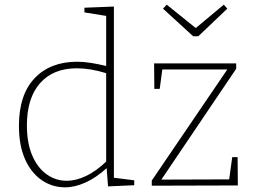

<svg xmlns="http://www.w3.org/2000/svg" viewBox="-20 -794 1087 821"><path d="M258 7Q203 7 158 -24Q113 -55 87 -113.5Q61 -172 61 -256Q61 -389 128 -459.5Q195 -530 310 -530Q338 -530 369 -525Q400 -520 434 -512V-726L341 -741V-761L467 -766V-34L554 -23V-2L442 3L436 -75Q391 -34 345.5 -13.5Q300 7 258 7ZM265 -21Q305 -21 348 -41.5Q391 -62 434 -103V-481Q367 -502 309 -502Q207 -502 151 -438Q95 -374 95 -258Q95 -183 117.5 -130Q140 -77 179 -49Q218 -21 265 -21ZM996 -122 997 -1 629 0V-22L952 -497H674L663 -414H640L639 -523H990V-500L670 -26L960 -27L973 -122ZM937 -774 952 -757 828 -639H806L677 -757L693 -774L817 -674Z"/></svg>

Font: Bitter ExtraLight
Style: Regular
Weight: 200
Designer: Sol Matas, and Bitter project Authors
Foundry: Sol Matas
Version: Version 2.001